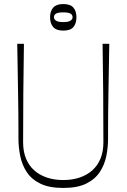

<svg xmlns="http://www.w3.org/2000/svg" viewBox="-20 -916 624 947"><path d="M292 11Q223 11 179.5 -10Q136 -31 112.5 -66.5Q89 -102 80 -145.5Q71 -189 71 -233Q71 -245 71 -279Q71 -313 70.5 -361.5Q70 -410 69 -467.5Q68 -525 67 -585Q66 -645 65 -700H98Q96 -579 95 -457.5Q94 -336 94 -214Q94 -169 108 -134.5Q122 -100 148 -76.5Q174 -53 210.5 -40.5Q247 -28 292 -28Q337 -28 373.5 -40.5Q410 -53 436 -76.5Q462 -100 476 -134.5Q490 -169 490 -214Q490 -336 489 -457.5Q488 -579 486 -700H519Q518 -645 517 -585Q516 -525 515 -467.5Q514 -410 513.5 -361.5Q513 -313 513 -279Q513 -245 513 -233Q513 -190 504.5 -147Q496 -104 472.5 -68Q449 -32 405.5 -10.5Q362 11 292 11ZM292 -765Q258 -765 242.5 -782.5Q227 -800 227 -831Q227 -861 242.5 -878.5Q258 -896 292 -896Q327 -896 342 -878.5Q357 -861 357 -831Q357 -800 342 -782.5Q327 -765 292 -765ZM292 -807Q317 -807 327.5 -814Q338 -821 338 -831Q338 -843 327.5 -849Q317 -855 292 -855Q267 -855 256.5 -849Q246 -843 246 -831Q246 -821 256.5 -814Q267 -807 292 -807Z"/></svg>

Font: Ojuju ExtraLight
Style: Regular
Weight: 200
Designer: Chisaokwu Joboson, Mirko Velimirovic
Foundry: Udi Foundry
Version: Version 1.000